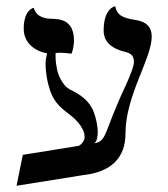

<svg xmlns="http://www.w3.org/2000/svg" viewBox="-20 -581 539 615"><path d="M131 -410C128 -398 126 -390 126 -377C126 -348 132 -319 136 -306C148 -260 167 -241 203 -214C231 -193 251 -166 251 -143C251 -132 245 -122 233 -114L53 -85L33 14L246 -20C336 -30 382 -75 382 -154C382 -275 466 -393 466 -464C466 -494 449 -512 414 -517C367 -524 355 -535 349 -561C349 -561 312 -556 312 -483C312 -448 336 -425 384 -414C400 -410 409 -401 409 -382C409 -372 400 -344 382 -306C310 -152 324 -130 282 -122C290 -128 293 -141 293 -157C293 -179 287 -205 280 -223C265 -261 235 -279 203 -295C185 -304 169 -332 163 -357C161 -368 158 -382 158 -399C158 -404 158 -408 158 -411C164 -412 170 -412 175 -412C185 -412 195 -411 209 -409C213 -417 217 -438 217 -450C217 -519 171 -520 143 -521C132 -521 97 -523 88 -556C88 -556 56 -551 56 -489C56 -446 88 -418 131 -410Z"/></svg>

Font: Libertinus Serif
Style: Regular
Weight: 400
Designer: Philipp H. Poll, Khaled Hosny
Foundry: Caleb Maclennan
Version: Version 7.050;RELEASE